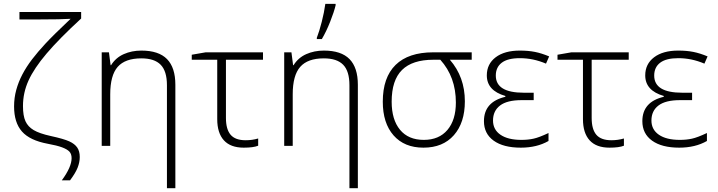

<svg xmlns="http://www.w3.org/2000/svg" viewBox="-20 -769 3784 1012"><path d="M82.5 -666.5V-705.6H407.7V-671.4Q291.5 -564.5 225.6 -486.8Q159.7 -409.2 130.4 -344.7Q101.1 -280.3 101.1 -210Q101.1 -158.7 114.3 -129.9Q127.4 -101.1 157.5 -83.3Q187.5 -65.4 247.1 -52.2Q316.4 -37.1 345.2 -23.9Q374 -10.7 387.2 8.8Q400.4 28.3 400.4 58.6Q400.4 85.9 389.2 114.5Q377.9 143.1 349.1 181.6H305.7Q357.4 111.3 357.4 64.9Q357.4 42.5 345.7 30Q334 17.6 307.1 7.6Q280.3 -2.4 231.9 -11.2Q137.2 -28.8 95.7 -75.9Q54.2 -123 54.2 -208Q54.2 -253.4 65.7 -295.2Q77.1 -336.9 97.9 -376.7Q118.7 -416.5 148.9 -456.1Q179.2 -495.6 218.8 -538.3Q258.3 -581.1 352.1 -669.9Q304.2 -666.5 187 -666.5Z M859.9 223.1V-319.8Q859.9 -394 826.9 -427.7Q793.9 -461.4 725.1 -461.4Q639.6 -461.4 600.3 -416.5Q561 -371.6 561 -272V0H516.1V-493.2H554.2L563 -425.3H565.4Q589.8 -464.8 632.1 -483.6Q674.3 -502.4 725.1 -502.4Q816.4 -502.4 860.4 -457.5Q904.3 -412.6 904.3 -322.3V223.1Z M1366.2 -493.2V-454.1H1170.9V-147Q1170.9 -87.4 1195.6 -58.6Q1220.2 -29.8 1274.9 -29.8Q1309.1 -29.8 1340.8 -39.1V-1Q1315.4 9.3 1264.6 9.3Q1195.3 9.3 1160.2 -29.3Q1125 -67.9 1125 -141.1V-454.1H990.7V-480.5L1064 -493.2Z M1821.8 223.1V-319.8Q1821.8 -394 1788.8 -427.7Q1755.9 -461.4 1687 -461.4Q1601.6 -461.4 1562.3 -416.5Q1522.9 -371.6 1522.9 -272V0H1478V-493.2H1516.1L1524.9 -425.3H1527.3Q1551.8 -464.8 1594 -483.6Q1636.2 -502.4 1687 -502.4Q1778.3 -502.4 1822.3 -457.5Q1866.2 -412.6 1866.2 -322.3V223.1ZM1649.9 -569.8Q1663.1 -604 1675.8 -653.6Q1688.5 -703.1 1694.8 -748.5H1749V-741.2Q1740.7 -706.1 1720.2 -654.3Q1699.7 -602.5 1676.3 -563H1649.9Z M2430.2 -234.9Q2430.2 -122.1 2372.3 -56.4Q2314.5 9.3 2211.9 9.3Q2111.3 9.3 2054.4 -55.4Q1997.6 -120.1 1997.6 -232.9Q1997.6 -360.8 2065.2 -427Q2132.8 -493.2 2263.2 -493.2H2466.3V-454.1H2351.1Q2430.2 -363.3 2430.2 -234.9ZM2044.4 -232.9Q2044.4 -138.2 2088.4 -85Q2132.3 -31.7 2213.9 -31.7Q2293.9 -31.7 2338.4 -84.2Q2382.8 -136.7 2382.8 -228.5Q2382.8 -363.3 2300.8 -454.1H2264.6Q2153.3 -454.1 2098.9 -400.1Q2044.4 -346.2 2044.4 -232.9Z M2793 -280.3V-241.2H2729.5Q2652.8 -241.2 2615.7 -212.9Q2578.6 -184.6 2578.6 -133.8Q2578.6 -85.9 2617.9 -58.8Q2657.2 -31.7 2728.5 -31.7Q2763.2 -31.7 2792.2 -38.1Q2821.3 -44.4 2871.1 -67.9V-25.9Q2809.6 9.3 2725.1 9.3Q2633.3 9.3 2582 -27.6Q2530.8 -64.5 2530.8 -130.4Q2530.8 -231.9 2643.6 -258.8V-263.2Q2545.9 -291.5 2545.9 -371.6Q2545.9 -431.6 2592.5 -467Q2639.2 -502.4 2720.2 -502.4Q2764.2 -502.4 2799.6 -495.4Q2835 -488.3 2874.5 -471.7L2857.9 -433.6Q2790.5 -462.4 2720.2 -462.4Q2656.2 -462.4 2624.8 -438.5Q2593.3 -414.6 2593.3 -370.6Q2593.3 -280.3 2740.7 -280.3Z M3293.9 -493.2V-454.1H3098.6V-147Q3098.6 -87.4 3123.3 -58.6Q3147.9 -29.8 3202.6 -29.8Q3236.8 -29.8 3268.6 -39.1V-1Q3243.2 9.3 3192.4 9.3Q3123 9.3 3087.9 -29.3Q3052.7 -67.9 3052.7 -141.1V-454.1H2918.5V-480.5L2991.7 -493.2Z M3627.9 -280.3V-241.2H3564.5Q3487.8 -241.2 3450.7 -212.9Q3413.6 -184.6 3413.6 -133.8Q3413.6 -85.9 3452.9 -58.8Q3492.2 -31.7 3563.5 -31.7Q3598.1 -31.7 3627.2 -38.1Q3656.2 -44.4 3706.1 -67.9V-25.9Q3644.5 9.3 3560.1 9.3Q3468.3 9.3 3417 -27.6Q3365.7 -64.5 3365.7 -130.4Q3365.7 -231.9 3478.5 -258.8V-263.2Q3380.9 -291.5 3380.9 -371.6Q3380.9 -431.6 3427.5 -467Q3474.1 -502.4 3555.2 -502.4Q3599.1 -502.4 3634.5 -495.4Q3669.9 -488.3 3709.5 -471.7L3692.9 -433.6Q3625.5 -462.4 3555.2 -462.4Q3491.2 -462.4 3459.7 -438.5Q3428.2 -414.6 3428.2 -370.6Q3428.2 -280.3 3575.7 -280.3Z"/></svg>

Font: Bpm'online Open Sans Light
Style: Regular
Weight: 300
Foundry: Ascender Corporation
Version: Version 1.10